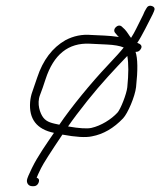

<svg xmlns="http://www.w3.org/2000/svg" viewBox="-20 -558 550 659"><path d="M90.2 81H96.2C105.4 81 112.4 73.5 113.9 63.5C114.8 57.8 112.1 54 105.8 52C108 46 113.1 35 121 19C128.9 3 153.3 -35.3 194.2 -96C240.4 -87.4 274.1 -85.4 295.3 -90C334.4 -97.2 370.2 -117.9 402.6 -152C418.5 -168.8 443.4 -226.8 447 -259C453.4 -317.5 452.8 -357.9 445.2 -380C453.7 -379.3 460.1 -383.2 464.2 -391.6C468.4 -400 464 -406.5 451.1 -411C466.3 -432.5 491.8 -485.6 503.5 -508L508 -518C512.8 -527.6 510.7 -534 501.8 -537.1C492.9 -540.2 486.2 -537.2 481.6 -528L476 -518C473.8 -512 469.7 -503.5 464 -492.5C452.1 -469.7 443.6 -449 429.8 -428C423.3 -435.7 417.2 -447.6 408.4 -457L398.8 -466C386.1 -479.5 362.6 -457.2 376.3 -444L384.7 -434C386 -433.3 387.1 -432.3 388.3 -431C370.6 -433.6 354 -435.2 338.5 -435.9C315.2 -437 315.2 -437 293.4 -438C262 -440.8 232.4 -434.8 204.5 -420C159.7 -394.3 127.4 -351.6 107.7 -292C100.7 -270.7 95.1 -254.5 91.1 -243.5C87 -232.5 84.5 -220.7 83.4 -208C78.8 -149.5 106 -114.2 165.2 -102C140.8 -66 109.7 -22.6 89.5 19C79.1 40.3 73.5 53.8 72.6 59.5C70.8 71 78.5 81 90.2 81ZM213.6 -124C230.1 -148 252.3 -177.5 280.2 -212.5C326.3 -270.4 375.2 -322.4 417 -366C421.6 -339.8 421.5 -304 416.9 -258.5C414.7 -236.3 394.2 -183.4 383.1 -171.4C361.6 -148.1 326.9 -126.5 293.8 -119C279.2 -115.7 252.5 -117.3 213.6 -124ZM404.6 -395C396 -383.7 376.5 -362 346.2 -330C295.4 -276.4 223.4 -189.3 183.6 -130C158.7 -135.1 141.2 -138.5 128.9 -154C117.7 -168.1 105.5 -201.7 117.4 -232C123.4 -247.3 129.7 -265.3 136.3 -286C163.9 -371 214.5 -411.6 288.1 -408C301.7 -407.3 321.2 -406.4 346.7 -405.2C372.2 -404 391.5 -400.6 404.6 -395Z"/></svg>

Font: MewTooHand
Style: Ita
Weight: 400
Designer: Mew Too, Robert Jablonski
Version: Version 0.77